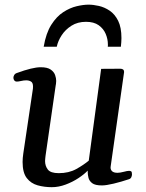

<svg xmlns="http://www.w3.org/2000/svg" viewBox="-20 -775 615 809"><path d="M198.2 13.7Q167 13.7 138.7 5.9Q110.4 -2 92.8 -24.7Q75.2 -47.4 75.2 -92.3Q75.2 -108.4 78.1 -127.9L118.7 -401.4Q119.1 -404.8 119.1 -410.2Q119.1 -426.3 110.6 -431.4Q102.1 -436.5 90.3 -436.5Q80.1 -436.5 68.8 -433.8Q57.6 -431.2 50.8 -431.2Q39.1 -431.2 36.6 -445.3Q35.6 -450.7 39.3 -457.8Q43 -464.8 50.8 -467.3Q117.2 -491.7 151.4 -491.7Q179.7 -491.7 193.6 -481.9Q207.5 -472.2 212.2 -458.7Q216.8 -445.3 216.8 -434.1Q216.8 -426.3 215.8 -421.1Q214.8 -416 214.8 -416L171.9 -118.7Q171.4 -113.3 170.7 -107.7Q169.9 -102.1 169.9 -96.7Q169.9 -75.7 181.6 -60.5Q193.4 -45.4 227.5 -45.4Q270 -45.4 301.3 -62.7Q332.5 -80.1 354 -98.1L406.2 -484.9L486.8 -485.4Q502.9 -485.4 502.9 -471.7L446.3 -73.7Q444.3 -62 451.4 -54.4Q458.5 -46.9 475.1 -46.9Q485.4 -46.9 501 -51Q516.6 -55.2 523.9 -55.2Q528.3 -55.2 532.2 -53.2Q536.1 -51.3 536.1 -40.5Q536.1 -34.7 533.4 -28.6Q530.8 -22.5 523.9 -20Q490.2 -8.8 458.7 -1.2Q427.2 6.3 409.2 6.3Q380.9 6.3 368.4 -3.2Q356 -12.7 352.8 -25.9Q349.6 -39.1 349.6 -49.8Q349.6 -51.3 349.6 -53Q349.6 -54.7 349.6 -56.2Q335.4 -41 310.8 -24.7Q286.1 -8.3 256.6 2.7Q227.1 13.7 198.2 13.7ZM353 -755.4Q373 -755.4 396.7 -750Q420.4 -744.6 442.1 -730Q463.9 -715.3 477.8 -687.5Q491.7 -659.7 491.7 -614.7Q491.7 -606.4 491 -597.2Q490.2 -587.9 489.3 -578.1H434.1Q434.6 -580.6 434.6 -583Q434.6 -585.4 434.6 -587.4Q434.6 -610.4 425.3 -632.3Q416 -654.3 395.8 -668.7Q375.5 -683.1 342.3 -683.1Q307.1 -683.1 281.2 -666.7Q255.4 -650.4 239.7 -626.2Q224.1 -602.1 219.2 -578.1H164.1Q173.8 -635.3 196 -670.4Q218.3 -705.6 246.6 -723.9Q274.9 -742.2 303.2 -748.8Q331.5 -755.4 353 -755.4Z"/></svg>

Font: Gelasio
Style: Italic
Weight: 400
Italic angle: -8.5°
Designer: Eben Sorkin
Foundry: Eben Sorkin
Version: Version 1.008